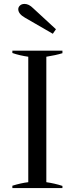

<svg xmlns="http://www.w3.org/2000/svg" viewBox="-20 -958 381 978"><path d="M107 -868C107 -868 249 -786 249 -786C249 -786 265 -809 265 -809C265 -809 149 -916 149 -916C134 -931 120 -938 105 -938C95 -938 87 -935 82 -930C76 -925 73 -918 73 -911C73 -896 84 -881 107 -868ZM43 -12C43 -12 43 0 43 0C43 0 298 0 298 0C298 0 298 -11 298 -11C271 -20 243 -26 216 -30C216 -30 216 -669 216 -669C248 -674 275 -680 298 -687C298 -687 298 -700 298 -700C298 -700 43 -700 43 -700C43 -700 43 -688 43 -688C69 -679 96 -673 124 -669C124 -669 124 -30 124 -30C99 -27 72 -21 43 -12Z"/></svg>

Font: BUSH 25 TRIRONG
Style: Regular
Weight: 400
Designer: Katatrad Team
Foundry: CadsonDemak